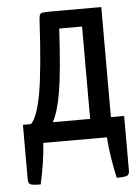

<svg xmlns="http://www.w3.org/2000/svg" viewBox="-50 -539 534 737"><g transform="rotate(-5 217.5 -171.0)"><path d="M370 158Q351 73 346 0H101Q96 73 77 158Q48 158 38.5 154Q29 150 29 135V-76H60Q85 -101 101 -188.5Q117 -276 128 -476Q129 -488 131.5 -492.5Q134 -497 142.5 -498.5Q151 -500 173 -500H368V-76H419V135Q419 150 409.5 154Q400 158 370 158ZM144 -76H288V-432H200Q191 -268 178 -190.5Q165 -113 144 -76Z"/></g></svg>

Font: Yanone Kaffeesatz
Style: Regular
Weight: 400
Designer: Yanone (Cyrillic: Daniel Pouzeot & Huerta Tipografica)
Foundry: Yanone
Version: Version 1.100;PS 001.100;hotconv 1.0.70;makeotf.lib2.5.58329